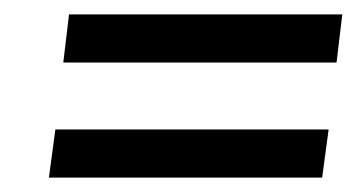

<svg xmlns="http://www.w3.org/2000/svg" viewBox="-20 -449 496 267"><path d="M448 -362 456 -429H76L68 -362ZM428 -202 437 -269H57L48 -202Z"/></svg>

Font: Gamestation Display
Style: Italic
Weight: 400
Designer: Jonas Hecksher
Foundry: Jonas Hecksher, Playtypeª, e-types AS
Version: Version 1.003